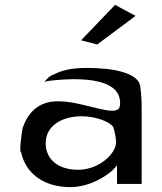

<svg xmlns="http://www.w3.org/2000/svg" viewBox="-20 -763 662 786"><path d="M200 -458H199C185 -453 174 -443 162 -428C168 -430 178 -432 188 -433C220 -436 459 -466 471 -352C472 -345 472 -338 471 -331C469 -310 447 -308 429 -310C382 -315 301 -343 245 -347C215 -349 194 -349 173 -343C119 -328 90 -288 73 -240C71 -235 57 -139 66 -141C84 -55 157 3 268 3C351 3 421 -47 442 -67L459 -86V-10H560V-320C560 -352 558 -382 554 -411C545 -464 447 -485 335 -485C271 -485 230 -474 200 -458ZM299 -68C221 -68 167 -109 167 -176C167 -250 236 -287 314 -287C372 -287 428 -265 443 -244L444 -243V-242C450 -223 455 -201 455 -179C455 -137 389 -68 299 -68ZM312 -598 378 -581 535 -698 451 -743Z"/></svg>

Font: Bluebird
Style: LiExt
Weight: 300
Designer: Jasper
Foundry: Cannot Into Space Fonts
Version: Version 0.98